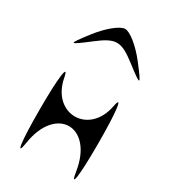

<svg xmlns="http://www.w3.org/2000/svg" viewBox="-255 -1327 1203 1350"><g transform="rotate(30 347.0 -652.5)"><path d="M115 -406C115 -141 131 -29 151 -159C202 -494 504 -494 555 -159C575 -29 591 -141 591 -406C591 -671 574 -799 553 -688C503 -423 203 -423 153 -688C132 -799 115 -671 115 -406ZM163 -1046C54 -905 58 -901 199 -1010C331 -1112 375 -1112 507 -1010C648 -901 652 -905 543 -1046C475 -1134 393 -1200 353 -1200C313 -1200 231 -1134 163 -1046Z"/></g></svg>

Font: Venom Sans
Style: Regular
Weight: 400
Version: Version 1.001